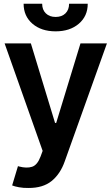

<svg xmlns="http://www.w3.org/2000/svg" viewBox="-20 -771 579 996"><path d="M127.4 204.1Q101.1 204.6 78.6 200.4Q56.2 196.3 43 190.9L73.2 90.8L79.6 92.8Q118.7 103 146.2 94.2Q173.8 85.4 190.4 41L201.2 11.7L3.9 -545.9H140.1L265.6 -133.3H271.5L397.5 -545.9H534.7L315.9 65.9Q293 131.3 247.8 168Q202.6 204.6 127.4 204.1ZM268.6 -608.4Q194.3 -608.4 148.4 -647.9Q102.5 -687.5 102.5 -751.5H198.7Q198.7 -720.2 217.8 -701.7Q236.8 -683.1 268.6 -683.1Q300.8 -683.1 319.6 -701.7Q338.4 -720.2 338.4 -751.5H435.1Q435.1 -687.5 388.9 -647.9Q342.8 -608.4 268.6 -608.4Z"/></svg>

Font: Inter Tight SemiBold
Style: Regular
Weight: 600
Designer: Rasmus Andersson
Foundry: rsms
Version: Version 3.004; ttfautohint (v1.8.4.7-5d5b)